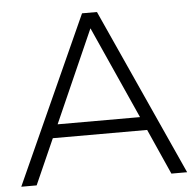

<svg xmlns="http://www.w3.org/2000/svg" viewBox="-51 -751 810 802"><g transform="rotate(-5 354.0 -350.0)"><path d="M701.5 0H635.5L550.5 -190.5H155L70.5 0H6L322 -699.5H384.5ZM525.5 -246.5 351.5 -634 180 -246.5Z"/></g></svg>

Font: Argentum Novus Light
Style: Regular
Weight: 300
Designer: Julieta Ulanovsky (font) & Cristiano Sobral (main changes)
Foundry: Julieta Ulanovsky (font) & Cristiano Sobral (main changes)
Version: Version 3.00;November 27, 2020;FontCreator 13.0.0.2655 64-bi